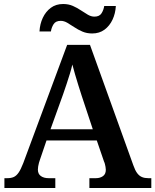

<svg xmlns="http://www.w3.org/2000/svg" viewBox="-20 -938 775 958"><path d="M2 0V-49H17Q36 -49 49 -55Q62 -61 73 -77Q84 -93 96 -124L315 -714H429L645 -114Q654 -88 664.5 -74Q675 -60 688.5 -54.5Q702 -49 719 -49H735V0H426V-49H459Q479 -49 493.5 -59Q508 -69 508 -91Q508 -98 506.5 -105.5Q505 -113 503.5 -119.5Q502 -126 499 -132L463 -237H212L180 -143Q177 -135 174.5 -126Q172 -117 170.5 -108Q169 -99 169 -92Q169 -70 184 -59.5Q199 -49 222 -49H256V0ZM232 -293H443L387 -462Q379 -487 370.5 -514Q362 -541 354.5 -567Q347 -593 341 -616Q336 -594 328.5 -569.5Q321 -545 312.5 -519.5Q304 -494 295 -468ZM440 -771Q413 -771 391 -780.5Q369 -790 350.5 -802.5Q332 -815 315.5 -824.5Q299 -834 283 -834Q258 -834 247.5 -817.5Q237 -801 234 -781H177Q179 -818 193.5 -849Q208 -880 233.5 -899Q259 -918 295 -918Q322 -918 343.5 -908.5Q365 -899 383.5 -886.5Q402 -874 418.5 -864.5Q435 -855 451 -855Q476 -855 486.5 -871.5Q497 -888 500 -908H558Q556 -871 541.5 -840Q527 -809 501.5 -790Q476 -771 440 -771Z"/></svg>

Font: Noto Serif Bengali SemiBold
Style: Regular
Weight: 600
Version: Version 2.003